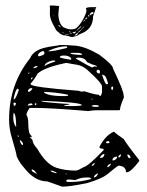

<svg xmlns="http://www.w3.org/2000/svg" viewBox="-20 -659 545 712"><path d="M250 -490.2Q291 -490.2 349.6 -455.1Q399.4 -418 399.4 -404.3Q438.5 -322.3 438.5 -305.7L439.5 -297.9Q424.8 -263.7 424.8 -251L418.9 -250H335.9Q324.2 -250 307.6 -247.1Q167 -258.8 110.4 -258.8H89.8Q78.1 -241.2 78.1 -233.4Q85 -222.7 85 -199.2Q85 -162.1 96.7 -155.3L97.7 -150.4V-149.4L91.8 -152.3V-149.4L100.6 -139.6Q100.6 -127 118.2 -107.4Q150.4 -50.8 188.5 -37.1Q220.7 -26.4 261.7 -26.4Q268.6 -26.4 290 -39.1Q307.6 -43 364.3 -102.5V-105.5Q364.3 -107.4 350.6 -109.4L348.6 -114.3Q371.1 -157.2 402.3 -170.9Q411.1 -162.1 438.5 -143.6Q460 -110.4 496.1 -65.4V-61.5Q464.8 -20.5 451.2 -20.5H447.3Q447.3 -42 420.9 -44.9Q416 -44.9 377.9 -12.7Q355.5 4.9 300.8 20.5Q237.3 33.2 210.9 33.2L155.3 13.7Q108.4 13.7 69.3 -37.1Q52.7 -54.7 42 -79.1Q42 -86.9 20.5 -160.2Q13.7 -188.5 13.7 -214.8V-215.8Q13.7 -345.7 91.8 -443.4Q101.6 -467.8 136.7 -479.5Q160.2 -486.3 193.4 -490.2Q202.1 -494.1 250 -490.2ZM160.2 -469.7V-468.8H162.1Q177.7 -468.8 220.7 -479.5Q229.5 -480.5 229.5 -484.4L226.6 -487.3H225.6Q197.3 -487.3 162.1 -471.7ZM121.1 -453.1V-452.1L124 -450.2H125Q144.5 -455.1 144.5 -460V-465.8L140.6 -469.7H138.7Q121.1 -463.9 121.1 -453.1ZM271.5 -462.9H242.2V-460.9Q242.2 -457 282.2 -455.1H283.2V-459Q283.2 -460.9 271.5 -462.9ZM202.1 -448.2V-447.3Q202.1 -443.4 242.2 -437.5L244.1 -438.5V-442.4Q236.3 -453.1 217.8 -453.1H214.8Q202.1 -452.1 202.1 -448.2ZM261.7 -442.4V-441.4Q317.4 -409.2 321.3 -409.2H322.3L332 -413.1L337.9 -411.1L338.9 -413.1V-414.1Q335 -417 322.3 -419.9L302.7 -428.7Q294.9 -445.3 271.5 -445.3H268.6Q261.7 -444.3 261.7 -442.4ZM145.5 -414.1Q155.3 -421.9 184.6 -430.7V-432.6L183.6 -434.6H173.8Q145.5 -426.8 145.5 -414.1ZM93.8 -349.6V-346.7Q93.8 -335.9 271.5 -322.3L281.2 -319.3L293.9 -320.3Q333 -307.6 346.7 -307.6Q346.7 -304.7 352.5 -302.7Q358.4 -311.5 358.4 -319.3V-337.9Q358.4 -350.6 309.6 -394.5Q287.1 -417 258.8 -419.9L225.6 -425.8Q144.5 -409.2 119.1 -385.7Q108.4 -365.2 93.8 -349.6ZM104.5 -408.2V-406.2H106.4Q119.1 -409.2 119.1 -413.1V-414.1H114.3Q109.4 -414.1 104.5 -408.2ZM337.9 -394.5Q339.8 -386.7 346.7 -386.7H348.6L350.6 -389.6V-395.5L346.7 -400.4Q337.9 -400.4 337.9 -394.5ZM85.9 -389.6 84 -386.7V-385.7H85.9L89.8 -388.7V-389.6ZM362.3 -381.8H358.4Q369.1 -349.6 374 -346.7H377.9L380.9 -348.6Q373 -379.9 364.3 -379.9ZM94.7 -364.3Q100.6 -365.2 100.6 -372.1V-373Q94.7 -371.1 94.7 -364.3ZM395.5 -337.9 392.6 -335.9V-329.1L395.5 -325.2Q399.4 -326.2 399.4 -332V-335.9L398.4 -337.9ZM84 -324.2V-320.3L85.9 -318.4H87.9Q94.7 -321.3 99.6 -329.1V-332H94.7Q88.9 -332 84 -324.2ZM43.9 -330.1Q36.1 -322.3 30.3 -291H32.2Q38.1 -291 49.8 -325.2Q47.9 -330.1 43.9 -330.1ZM143.6 -318.4V-315.4Q162.1 -302.7 210.9 -302.7H219.7L232.4 -303.7V-307.6Q192.4 -316.4 143.6 -318.4ZM322.3 -293H319.3V-290H322.3ZM133.8 -285.2V-283.2Q153.3 -278.3 237.3 -273.4V-272.5V-271.5L216.8 -268.6Q216.8 -265.6 242.2 -265.6Q283.2 -265.6 283.2 -269.5Q283.2 -279.3 133.8 -285.2ZM35.2 -278.3H30.3V-272.5Q30.3 -266.6 33.2 -266.6Q38.1 -266.6 39.1 -276.4ZM114.3 -276.4 109.4 -275.4V-269.5H114.3V-273.4V-275.4ZM83 -268.6V-267.6H84L100.6 -269.5V-271.5L97.7 -275.4H94.7Q85.9 -275.4 83 -268.6ZM320.3 -266.6Q320.3 -262.7 337.9 -262.7L346.7 -263.7V-265.6Q346.7 -269.5 328.1 -269.5Q320.3 -267.6 320.3 -266.6ZM30.3 -241.2V-238.3V-237.3Q29.3 -234.4 29.3 -223.6V-219.7Q29.3 -202.1 39.1 -188.5H40Q40 -235.4 30.3 -241.2ZM47.9 -156.2H44.9V-154.3L47.9 -152.3H49.8V-154.3ZM54.7 -139.6 53.7 -138.7V-136.7Q57.6 -121.1 65.4 -121.1V-122.1V-124Q65.4 -131.8 54.7 -139.6ZM373 -130.9 375 -127.9H379.9Q385.7 -127.9 386.7 -131.8L382.8 -135.7H381.8Q375 -135.7 373 -130.9ZM350.6 -74.2 352.5 -73.2H353.5Q364.3 -73.2 367.2 -85.9V-87.9Q356.4 -87.9 350.6 -74.2ZM418.9 -76.2 419.9 -75.2H422.9Q428.7 -79.1 428.7 -85.9H425.8Q418.9 -82 418.9 -76.2ZM453.1 -85.9H452.1V-84Q455.1 -72.3 460.9 -72.3H461.9L463.9 -74.2V-75.2Q461.9 -85.9 453.1 -85.9ZM396.5 -65.4 399.4 -63.5Q414.1 -68.4 414.1 -76.2V-78.1H413.1Q399.4 -78.1 396.5 -65.4ZM320.3 -43.9H322.3Q330.1 -46.9 331.1 -53.7L330.1 -54.7Q320.3 -48.8 320.3 -43.9ZM377.9 -39.1H381.8Q391.6 -47.9 391.6 -51.8H390.6Q377.9 -47.9 377.9 -39.1ZM100.6 -30.3H97.7V-26.4Q99.6 -21.5 114.3 -15.6L118.2 -12.7Q107.4 -29.3 100.6 -30.3ZM168.9 -26.4H168V-25.4Q168 -21.5 188.5 -16.6L189.5 -17.6V-19.5Q176.8 -26.4 168.9 -26.4ZM226.6 -15.6H223.6V-12.7H226.6ZM328.1 -1Q337.9 -1 343.8 -15.6H340.8Q328.1 -8.8 328.1 -1ZM259.8 8.8 239.3 6.8H235.4Q226.6 6.8 225.6 10.7V12.7L229.5 15.6H247.1Q277.3 15.6 318.4 4.9Q316.4 -1 306.6 -1H301.8Q278.3 -1 259.8 8.8ZM199.2 -636.7 196.3 -605.5Q198.2 -570.3 215.8 -557.6Q242.2 -544.9 261.7 -553.7Q278.3 -567.4 291 -592.8Q304.7 -619.1 298.8 -626Q296.9 -629.9 307.6 -631.8Q317.4 -632.8 336.9 -632.8L325.2 -598.6Q325.2 -548.8 275.4 -532.2Q264.6 -524.4 257.8 -524.4L249 -521.5Q242.2 -521.5 233.4 -525.4Q212.9 -526.4 201.2 -535.2Q195.3 -543 191.4 -543Q189.5 -543.9 175.8 -570.3Q163.1 -594.7 165 -614.3Q166 -632.8 164.1 -636.7Q162.1 -640.6 199.2 -636.7ZM312.5 -604.5V-602.5H314.5L320.3 -606.4Q321.3 -607.4 325.2 -607.4L326.2 -608.4V-609.4L325.2 -610.4V-611.3H327.1Q327.1 -612.3 325.2 -614.3Q316.4 -614.3 312.5 -604.5ZM270.5 -539.1H272.5Q273.4 -539.1 293 -561.5Q289.1 -560.5 281.2 -549.8Q270.5 -542 270.5 -539.1ZM281.2 -561.5H279.3Q263.7 -546.9 263.7 -544.9Q275.4 -552.7 279.3 -558.6L281.2 -560.5ZM270.5 -538.1H268.6L257.8 -529.3V-527.3Q267.6 -527.3 268.6 -536.1Q270.5 -536.1 270.5 -538.1ZM249 -539.1Q250 -535.2 255.9 -535.2Q261.7 -539.1 261.7 -541V-542H260.7Q259.8 -541 249 -539.1ZM197.3 -566.4H195.3Q203.1 -557.6 205.1 -557.6V-558.6Q200.2 -566.4 197.3 -566.4ZM333 -628.9H334V-629.9H327.1V-628.9H328.1H329.1H330.1H331.1H332ZM296.9 -589.8V-587.9H298.8Q303.7 -590.8 303.7 -592.8V-593.8H301.8Q296.9 -591.8 296.9 -589.8ZM237.3 -537.1H236.3Q242.2 -534.2 246.1 -534.2L247.1 -535.2Q243.2 -537.1 237.3 -537.1ZM305.7 -597.7H307.6Q309.6 -597.7 310.5 -601.6V-602.5V-603.5Q306.6 -603.5 305.7 -597.7ZM220.7 -529.3H219.7V-528.3L221.7 -527.3L235.4 -532.2V-533.2ZM210.9 -539.1Q210.9 -537.1 218.8 -535.2H219.7Q218.8 -537.1 210.9 -539.1ZM290 -580.1H291Q294.9 -583 296.9 -585.9Q291 -585.9 290 -580.1ZM235.4 -543.9Q235.4 -542 241.2 -539.1H243.2Q240.2 -543 235.4 -543.9ZM269.5 -531.2H272.5L268.6 -527.3L265.6 -528.3Q268.6 -531.2 269.5 -531.2ZM282.2 -576.2Q282.2 -578.1 285.2 -578.1L286.1 -577.1Q286.1 -575.2 283.2 -575.2ZM178.7 -601.6H177.7Q179.7 -598.6 180.7 -598.6V-599.6ZM290 -579.1 287.1 -578.1 288.1 -577.1 290 -578.1ZM312.5 -597.7H310.5V-596.7H312.5Z"/></svg>

Font: Love Ya Like A Sister
Style: Regular
Weight: 400
Designer: Kimberly Geswein
Foundry: Kimberly Geswein
Version: Version 1.002 2007